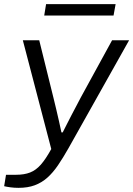

<svg xmlns="http://www.w3.org/2000/svg" viewBox="-50 -720 642 925"><path d="M39 185Q19 185 0.5 182.5Q-18 180 -30 177L-21 122H28Q67 122 95 111Q123 100 146.5 73.5Q170 47 197 -2L60 -526H139L208 -247Q213 -227 220 -197.5Q227 -168 234 -137Q241 -106 246 -82H252Q260 -97 270.5 -118.5Q281 -140 293.5 -163.5Q306 -187 318 -210Q330 -233 339 -250L490 -526H572L280 -6Q254 40 229.5 76Q205 112 178 136Q151 160 117.5 172.5Q84 185 39 185ZM163 -645 172 -700H507L497 -645Z"/></svg>

Font: Archivo SemiExpanded Light
Style: Italic
Weight: 300
Width: 6
Italic angle: -10°
Designer: Hector Gatti
Foundry: Omnibus-Type
Version: Version 2.001